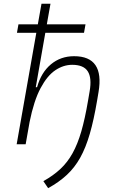

<svg xmlns="http://www.w3.org/2000/svg" viewBox="-20 -752 626 1001"><path d="M231 229 206.1 192.4Q257.8 163.6 294.9 128.9Q332 94.2 358.4 46.6Q384.8 -1 404.1 -67.6Q423.3 -134.3 439 -227.1L447.3 -275.9Q459.5 -345.7 437.7 -379.9Q416 -414.1 356.4 -414.1Q310.5 -414.1 268.3 -385.7Q226.1 -357.4 191.4 -292.2Q156.7 -227.1 134.3 -116.2L113.8 0H66.9L169.4 -581.1H68.4L76.2 -625H177.2L196.3 -732.4H243.2L224.1 -625H425.8L418 -581.1H216.3L166.5 -297.4H173.3Q194.8 -374.5 245.6 -416.7Q296.4 -459 366.2 -459Q525.4 -459 493.7 -272L486.3 -228Q469.2 -127 448.2 -54.4Q427.2 18.1 398.2 70.1Q369.1 122.1 328.4 159.9Q287.6 197.8 231 229Z"/></svg>

Font: Cascadia Mono PL ExtraLight
Style: Italic
Weight: 200
Italic angle: -10°
Monospace: yes
Designer: Aaron Bell
Foundry: Saja Typeworks
Version: Version 2404.023; ttfautohint (v1.8.4)